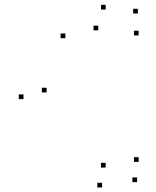

<svg xmlns="http://www.w3.org/2000/svg" viewBox="-20 -772 660 814"><path d="M79.7 -351.7V-371.7H59.7V-351.7ZM412.8 22.8V2.8H392.8V22.8ZM561.3 0.2V-19.8H541.3V0.2ZM568 -85.7V-105.7H548V-85.7ZM428 -61.7V-81.7H408V-61.7ZM177.5 -380V-400H157.5V-380ZM257 -610V-630H237V-610ZM396.5 -643.2V-663.2H376.5V-643.2ZM567.8 -621.7V-641.7H547.8V-621.7ZM564.5 -714.7V-734.7H544.5V-714.7ZM428.2 -731.5V-751.5H408.2V-731.5Z"/></svg>

Font: Monaspace Argon Dots Var
Style: Regular
Weight: 400
Designer: Riley Cran and the Lettermatic Team
Version: Version 1.100 (Monaspace Argon Dots)